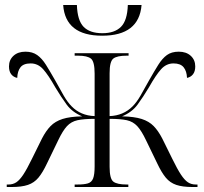

<svg xmlns="http://www.w3.org/2000/svg" viewBox="-20 -749 818 769"><path d="M389 -606Q242 -606 233 -729H288Q290 -667 315 -641.5Q340 -616 390 -616Q439 -616 464.5 -641.5Q490 -667 492 -729H547Q537 -606 389 -606ZM7 0V-10H14Q32 -10 45.5 -19Q59 -28 73.5 -50Q88 -72 108 -113L148 -194Q164 -225 182.5 -244Q201 -263 230.5 -272.5Q260 -282 309 -283Q269 -300 247 -330Q225 -360 201 -400Q174 -448 153 -471.5Q132 -495 103 -495Q74 -495 62 -479.5Q50 -464 49 -437Q34 -440 25 -451.5Q16 -463 16 -483Q16 -509 34 -525.5Q52 -542 82 -542Q110 -542 129 -528.5Q148 -515 164 -489.5Q180 -464 201 -427Q220 -392 235.5 -365.5Q251 -339 267 -323Q303 -286 359 -284V-454Q359 -502 344.5 -514Q330 -526 293 -526H279V-536H495V-526H487Q449 -526 434 -514.5Q419 -503 419 -456V-284Q474 -286 511 -323Q527 -339 542.5 -365.5Q558 -392 577 -427Q598 -464 614 -489.5Q630 -515 648.5 -528.5Q667 -542 696 -542Q726 -542 744 -525.5Q762 -509 762 -483Q762 -463 753 -451.5Q744 -440 729 -437Q728 -464 715.5 -479.5Q703 -495 675 -495Q646 -495 625 -471.5Q604 -448 577 -400Q553 -360 531 -330Q509 -300 469 -283Q518 -282 547.5 -272.5Q577 -263 595.5 -244Q614 -225 630 -194L670 -113Q690 -72 704.5 -50Q719 -28 732.5 -19Q746 -10 764 -10H771V0H751Q711 0 686 -8.5Q661 -17 644 -37.5Q627 -58 610 -94L565 -187Q547 -225 530 -243.5Q513 -262 488 -267.5Q463 -273 419 -273V-81Q419 -33 434 -21.5Q449 -10 487 -10H494V0H279V-10H291Q317 -10 332 -14.5Q347 -19 353 -34.5Q359 -50 359 -83V-273Q316 -273 290.5 -267.5Q265 -262 248 -243.5Q231 -225 213 -187L168 -94Q151 -58 134 -37.5Q117 -17 92 -8.5Q67 0 27 0Z"/></svg>

Font: Noto Serif Display SemiCondensed Light
Style: Regular
Weight: 300
Width: 4
Designer: Monotype Design Team
Foundry: Monotype Imaging Inc.
Version: Version 2.009